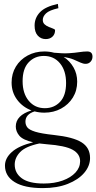

<svg xmlns="http://www.w3.org/2000/svg" viewBox="-20 -700 494 985"><path d="M207.5 -122Q181.5 -122 157.5 -128.5Q110.5 -113.5 110.5 -76Q110.5 -59.5 120 -46.8Q129.5 -34 160.8 -24.2Q192 -14.5 257 -7.5Q355 3 398.5 30.2Q442 57.5 442 110.5Q442 151.5 412 186.8Q382 222 327.5 243.5Q273 265 199.5 265Q105 265 55.2 234.2Q5.5 203.5 5.5 149.5Q5.5 111.5 40.8 79.8Q76 48 150 30Q97.5 18 79.2 -3.8Q61 -25.5 61 -51Q61 -108.5 141.5 -133.5Q96 -150.5 67.8 -188.5Q39.5 -226.5 39.5 -276.5Q39.5 -322.5 61.5 -358.5Q83.5 -394.5 121.8 -415.2Q160 -436 207.5 -436Q233.5 -436 257.5 -429.5Q303 -425 334 -427Q365 -429 387 -432.5Q409 -436 427.5 -436Q454.5 -436 454.5 -409.5Q454.5 -394 444.5 -383.2Q434.5 -372.5 419.5 -372.5Q406.5 -372.5 392.2 -379.2Q378 -386 357.8 -394.5Q337.5 -403 306.5 -408Q338.5 -387 357.2 -354.2Q376 -321.5 376 -281Q376 -235.5 353.8 -199.5Q331.5 -163.5 293.2 -142.8Q255 -122 207.5 -122ZM210 -145Q257.5 -145 288.2 -177.5Q319 -210 319 -274Q319 -337.5 287.8 -375.2Q256.5 -413 205 -413Q158 -413 127 -380.2Q96 -347.5 96 -283.5Q96 -220.5 127.5 -182.8Q159 -145 210 -145ZM55.5 144.5Q55.5 188 92 214.8Q128.5 241.5 204.5 241.5Q259.5 241.5 301.5 226.2Q343.5 211 367.2 185.2Q391 159.5 391 127Q391 90 353 68.5Q315 47 219.5 40Q199.5 38.5 182 36Q111.5 51 83.5 80Q55.5 109 55.5 144.5ZM262.5 -545Q262.5 -524.5 249.2 -512Q236 -499.5 214.5 -499.5Q190 -499.5 173.8 -517.2Q157.5 -535 157.5 -569Q157.5 -608 184.8 -637Q212 -666 277 -680L279.5 -658Q233 -647.5 216.2 -631.5Q199.5 -615.5 199.5 -598Q199.5 -583.5 209 -575Q218.5 -566.5 231 -561.5Q243.5 -556.5 253 -553Q262.5 -549.5 262.5 -545Z"/></svg>

Font: Newsreader Text Light
Style: Regular
Weight: 300
Designer: Hugues Gentile
Foundry: Production Type
Version: Version 1.002